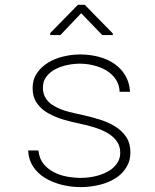

<svg xmlns="http://www.w3.org/2000/svg" viewBox="-20 -763 640 793"><path d="M476.6 -132.3Q476.6 -110.4 466.6 -93.5Q456.5 -76.7 439.5 -63.5Q413.6 -45.4 380.9 -36.9Q348.1 -28.3 314 -28.3Q285.6 -28.3 256.1 -33.7Q226.6 -39.1 202.1 -52.2Q176.8 -64.9 159.4 -86.7Q142.1 -108.4 138.7 -141.6H96.2Q98.1 -103.5 116.7 -75.2Q135.3 -46.9 165.5 -28.3Q195.8 -9.8 234.6 0Q273.4 9.8 314 9.8Q352.5 9.8 392.8 0Q433.1 -9.8 464.4 -31.7Q487.8 -48.3 503.2 -74Q518.6 -99.6 518.6 -133.3Q518.6 -171.4 501.2 -197.3Q483.9 -223.1 455.6 -240.7Q427.2 -258.3 391.8 -269.3Q356.4 -280.3 320.8 -288.1Q292 -293.9 261.2 -302Q230.5 -310.1 206.5 -323.7Q183.1 -335.9 170.2 -355.2Q157.2 -374.5 157.2 -400.9Q157.2 -427.7 171.6 -446.5Q186 -465.3 208.5 -477.1Q231 -488.8 257.8 -494.4Q284.7 -500 310.1 -500Q338.4 -500 367.2 -492.9Q396 -485.8 419.9 -471.7Q443.4 -457 458.3 -435.1Q473.1 -413.1 474.1 -383.8H517.1Q514.6 -423.3 497.1 -452.1Q479.5 -481 451.7 -500Q422.9 -519.5 386.5 -528.8Q350.1 -538.1 310.1 -538.1Q275.9 -538.1 241 -529.5Q206.1 -521 179.7 -504.9Q150.4 -487.3 132.6 -460.9Q114.7 -434.6 114.7 -399.4Q114.7 -361.8 132.8 -336.4Q150.9 -311 178.2 -295.9Q209 -278.8 241.2 -269.3Q273.4 -259.8 311 -252Q340.8 -246.1 373 -235.8Q405.3 -225.6 429.2 -210.4Q450.2 -197.3 463.4 -178Q476.6 -158.7 476.6 -132.3ZM445.8 -625 330.1 -743.2H301.8L187.5 -626.5V-618.2H229.5L315.4 -708.5L402.3 -618.2H445.8Z"/></svg>

Font: Roboto Mono ExtraLight
Style: Regular
Weight: 250
Monospace: yes
Designer: Google
Version: Version 3.000